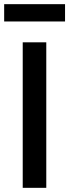

<svg xmlns="http://www.w3.org/2000/svg" viewBox="-23 -901 332 921"><path d="M-3 -881H289V-798H-3ZM86 -698H199V0H86Z"/></svg>

Font: Plexus Sans Medium
Style: Regular
Weight: 500
Version: Version 2.001;PS 002.001;hotconv 1.0.70;makeotf.lib2.5.58329